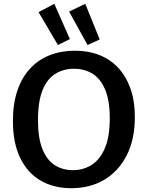

<svg xmlns="http://www.w3.org/2000/svg" viewBox="-20 -980 776 1011"><path d="M355 11Q263 11 194 -29Q125 -69 86.5 -148Q48 -227 48 -343Q48 -435 72 -504.5Q96 -574 140 -620.5Q184 -667 243.5 -690Q303 -713 375 -713Q445 -713 502.5 -690.5Q560 -668 601.5 -624Q643 -580 666.5 -515Q690 -450 690 -364Q690 -246 647.5 -162.5Q605 -79 530 -34Q455 11 355 11ZM364 -84Q418 -84 461.5 -111Q505 -138 531.5 -198Q558 -258 558 -358Q558 -451 533.5 -508.5Q509 -566 467 -592Q425 -618 369 -618Q316 -618 272.5 -592Q229 -566 204.5 -506.5Q180 -447 180 -347Q180 -254 203 -196Q226 -138 267.5 -111Q309 -84 364 -84ZM285 -743 348 -774 266 -960 183 -916ZM441 -743 505 -772 429 -960 344 -919Z"/></svg>

Font: Bitter Thin SemiBold
Style: Regular
Weight: 600
Version: Version 2.002